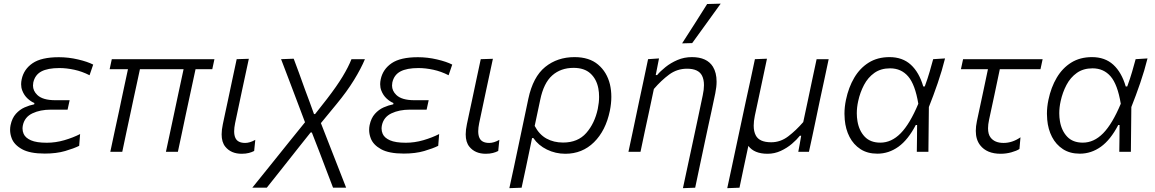

<svg xmlns="http://www.w3.org/2000/svg" viewBox="-20 -812 6179 1027"><path d="M219.5 9.5Q140 9.5 97.8 -14Q55.5 -37.5 42.5 -72.5Q34 -95 34 -117.5Q34 -130 36.5 -142.5Q44.5 -180.5 65 -203.2Q85.5 -226 111.5 -237.5Q137.5 -249 163 -254L164 -261Q146 -268 127.5 -285Q109 -302 99 -328Q93 -343.5 93 -361.5Q93 -374 96 -388Q107.5 -442 154.5 -474Q201.5 -506 295 -506Q346.5 -506 397.5 -494Q448.5 -482 478.5 -466.5L459 -409.5Q419 -430 377.2 -439Q335.5 -448 298 -448Q235.5 -448 201.2 -429.8Q167 -411.5 158 -370.5Q156.5 -362.5 156.5 -354.5Q156.5 -326 179.5 -304Q208.5 -276 276 -276H352.5L341.5 -225.5H252Q195 -225.5 153.5 -205.8Q112 -186 102.5 -142.5Q100.5 -133 100.5 -124.5Q100.5 -109.5 106.5 -96Q116 -74.5 145.5 -61.5Q175 -48.5 230.5 -48.5Q277.5 -48.5 324.5 -62.2Q371.5 -76 408.5 -95L403.5 -32Q375.5 -18 328.5 -4.2Q281.5 9.5 219.5 9.5Z M570 0Q581.5 -55 593 -108Q604.5 -161 617.5 -221L627.5 -269Q638 -318.5 647 -360.5Q656 -402.5 664.5 -442H566.5L578 -495.5H1127L1115.5 -442H1026L972.5 -193.5Q963 -147.5 952.5 -98.5Q942 -49.5 931.5 0H867.5Q875.5 -37 886.5 -88.5Q897.5 -140 909 -194Q920.5 -248 933 -307Q945.5 -365.5 962 -442H728.5Q720.5 -404.5 712.2 -366Q704 -327.5 694.5 -284.5L680.5 -218.5Q668 -161.5 656.8 -108.2Q645.5 -55 634 0Z M1273 10.5Q1215.5 10.5 1185 -27.5Q1165.5 -51.5 1165.5 -93.5Q1165.5 -117.5 1172 -148Q1180 -186.5 1186 -214Q1192 -241.5 1198.5 -272Q1212 -335.5 1223 -388Q1234 -440 1246 -495.5L1311 -497.5Q1291.5 -407 1275 -330Q1258.5 -253 1247.5 -200L1237.5 -153Q1232.5 -128.5 1232.5 -110Q1232.5 -88.5 1239 -74.5Q1251 -47.5 1291.5 -47.5Q1316.5 -47.5 1345.5 -64L1339.5 -4.5Q1327.5 2 1311 6.2Q1294.5 10.5 1273 10.5Z M1329.5 192Q1364.5 148.5 1417 83.5Q1469.5 18.5 1531 -58.5L1611.5 -158L1574.5 -256Q1552 -315.5 1529 -376.2Q1506 -437 1483.5 -495.5L1551 -498Q1563.5 -465 1579.5 -421.5Q1595 -378 1610.2 -336.2Q1625.5 -294.5 1636 -267L1659.5 -202H1665.5L1729.5 -283.5Q1781.5 -351 1812.8 -402.8Q1844 -454.5 1860 -495.5H1932Q1911.5 -446 1873.5 -384Q1835.5 -322 1780 -255L1696.5 -153.5L1750 -16.5Q1778 55 1796 101Q1814 147 1831.5 192H1761.5Q1744 146 1726.5 100.5Q1709 54.5 1691 7L1648 -103.5H1641.5L1580.5 -27Q1522.5 46.5 1480.5 99.5Q1438.5 152.5 1407 192Z M2140 9.5Q2060.5 9.5 2018.2 -14Q1976 -37.5 1963 -72.5Q1954.5 -95 1954.5 -117.5Q1954.5 -130 1957 -142.5Q1965 -180.5 1985.5 -203.2Q2006 -226 2032 -237.5Q2058 -249 2083.5 -254L2084.5 -261Q2066.5 -268 2048 -285Q2029.5 -302 2019.5 -328Q2013.5 -343.5 2013.5 -361.5Q2013.5 -374 2016.5 -388Q2028 -442 2075 -474Q2122 -506 2215.5 -506Q2267 -506 2318 -494Q2369 -482 2399 -466.5L2379.5 -409.5Q2339.5 -430 2297.8 -439Q2256 -448 2218.5 -448Q2156 -448 2121.8 -429.8Q2087.5 -411.5 2078.5 -370.5Q2077 -362.5 2077 -354.5Q2077 -326 2100 -304Q2129 -276 2196.5 -276H2273L2262 -225.5H2172.5Q2115.5 -225.5 2074 -205.8Q2032.5 -186 2023 -142.5Q2021 -133 2021 -124.5Q2021 -109.5 2027 -96Q2036.5 -74.5 2066 -61.5Q2095.5 -48.5 2151 -48.5Q2198 -48.5 2245 -62.2Q2292 -76 2329 -95L2324 -32Q2296 -18 2249 -4.2Q2202 9.5 2140 9.5Z M2578.5 10.5Q2521 10.5 2490.5 -27.5Q2471 -51.5 2471 -93.5Q2471 -117.5 2477.5 -148Q2485.5 -186.5 2491.5 -214Q2497.5 -241.5 2504 -272Q2517.5 -335.5 2528.5 -388Q2539.5 -440 2551.5 -495.5L2616.5 -497.5Q2597 -407 2580.5 -330Q2564 -253 2553 -200L2543 -153Q2538 -128.5 2538 -110Q2538 -88.5 2544.5 -74.5Q2556.5 -47.5 2597 -47.5Q2622 -47.5 2651 -64L2645 -4.5Q2633 2 2616.5 6.2Q2600 10.5 2578.5 10.5Z M2704.5 194.5Q2716.5 139.5 2728 86.5Q2739 33.5 2752 -27L2806 -283.5Q2831 -401 2896.2 -453.8Q2961.5 -506.5 3053 -506.5Q3132 -506.5 3179.2 -466.5Q3226.5 -426.5 3242.5 -361Q3250 -329 3250 -294Q3250 -258 3242 -219Q3220 -113 3157.2 -51.2Q3094.5 10.5 3004 10.5Q2951.5 10.5 2905.5 -12Q2859.5 -34.5 2833 -73.5H2826L2816 -25Q2803.5 33.5 2793 85Q2782 136.5 2770 192ZM2992 -49.5Q3071 -49.5 3116 -100.8Q3161 -152 3177.5 -229.5Q3184.5 -263.5 3184.5 -294.5Q3184.5 -317.5 3180.5 -339Q3171 -389 3138.2 -419Q3105.5 -449 3048 -449Q2979.5 -449 2933.8 -408.5Q2888 -368 2869.5 -277.5L2840 -138.5Q2864.5 -92 2903.2 -70.8Q2942 -49.5 2992 -49.5Z M3633 194.5Q3644 144 3657.5 80Q3671 16 3686.5 -55Q3699.5 -116 3713 -179Q3726 -241.5 3739 -302.5Q3745.5 -332.5 3745.5 -356.5Q3745.5 -387 3735 -407.5Q3716 -444.5 3655 -444.5Q3601.5 -444.5 3559 -413Q3516.5 -381.5 3477.5 -336L3452.5 -218Q3439.5 -158 3428.5 -106.8Q3417.5 -55.5 3406 0H3341.5Q3353.5 -56 3364.5 -107.5Q3375.5 -159 3388 -219.5L3398.5 -269.5Q3408.5 -316.5 3421 -374.5Q3433 -432.5 3446.5 -495.5L3505 -499.5L3487.5 -410.5H3495Q3512 -431 3539.8 -453.2Q3567.5 -475.5 3603.5 -491Q3639.5 -506.5 3681 -506.5Q3761.5 -506.5 3793.5 -455Q3813 -423 3813 -375.5Q3813 -347 3806 -313Q3795 -261 3785.8 -217.5Q3776.5 -174 3769 -140.5L3751 -56.5Q3737.5 7 3724.5 68.5Q3711.5 130 3698.5 192ZM3628.5 -580Q3663 -633.5 3696.5 -686Q3729.5 -738.5 3762.5 -790.5L3835 -792.5Q3796.5 -739 3758.5 -686.5L3682.5 -581.5Z M3870 194.5Q3882 139.5 3893.2 86.8Q3904.5 34 3917.5 -27.5L3969.5 -271Q3983.5 -334.5 3995 -387.5Q4006 -440.5 4018 -495.5L4082.5 -498Q4071 -443 4059.5 -389.5Q4048 -335.5 4035.5 -276.5L4017.5 -192.5Q4011.5 -163.5 4011.5 -140Q4011.5 -109 4022.5 -88Q4041.5 -51 4105 -51Q4154.5 -51 4196 -82.5Q4237.5 -114 4276.5 -159L4301.5 -276Q4314 -335.5 4325 -387.8Q4336 -440 4348 -495.5H4412.5Q4400.5 -439.5 4389.5 -387Q4378 -334 4364.5 -271L4339.5 -151.5Q4332.5 -119 4324.5 -80.5L4307 0H4250L4258 -43Q4261.5 -64 4265.5 -86H4258.5Q4242 -65 4216 -42.8Q4190 -20.5 4156.5 -5Q4123 10.5 4085.5 10.5Q4014.5 10.5 3983 -31.5L3981.5 -25Q3969 33.5 3958 84.8Q3947 136 3935.5 192Z M4673 10Q4620 10 4582.8 -14.2Q4545.5 -38.5 4524.2 -79.5Q4503 -120.5 4498.5 -172Q4497 -187.5 4497 -203.5Q4497 -240 4505 -278Q4519 -345 4549.5 -396.5Q4580 -448 4627 -477.2Q4674 -506.5 4738 -506.5Q4807.5 -506.5 4852 -465.8Q4896.5 -425 4918.5 -349.5H4926.5Q4942.5 -393 4952.8 -428.8Q4963 -464.5 4971.5 -495.5L5035 -499.5Q5019 -435 4996 -368Q4973 -301 4948.5 -239.5Q4947 -119.5 4946 0H4884Q4884.5 -37 4885 -73Q4885 -109 4885.5 -143.5H4878.5Q4837.5 -64.5 4785.8 -27.2Q4734 10 4673 10ZM4689 -49Q4748.5 -49 4797.8 -99.2Q4847 -149.5 4892 -257Q4875 -360 4837.8 -403.2Q4800.5 -446.5 4741 -446.5Q4691.5 -446.5 4657 -422Q4622.5 -397.5 4601.5 -357.5Q4580.5 -317.5 4570.5 -271.5Q4563 -238 4563 -206Q4563 -184.5 4566.5 -164Q4575 -113 4605.2 -81Q4635.5 -49 4689 -49Z M5332.5 10.5Q5258.5 10.5 5223 -35Q5199.5 -65 5199.5 -112Q5199.5 -136 5205.5 -164.5Q5222.5 -244.5 5237.5 -314Q5252.5 -383.5 5264.5 -442H5120L5131.5 -495.5H5557L5545.5 -442H5328Q5313.5 -374 5299.5 -306.5L5270.5 -171.5Q5265 -146 5265 -126Q5265 -94 5278.5 -76.5Q5300.5 -47.5 5348 -47.5Q5395 -47.5 5438.5 -77.5L5433 -15Q5417.5 -5 5389.5 2.8Q5361.5 10.5 5332.5 10.5Z M5756 10Q5703 10 5665.8 -14.2Q5628.5 -38.5 5607.2 -79.5Q5586 -120.5 5581.5 -172Q5580 -187.5 5580 -203.5Q5580 -240 5588 -278Q5602 -345 5632.5 -396.5Q5663 -448 5710 -477.2Q5757 -506.5 5821 -506.5Q5890.5 -506.5 5935 -465.8Q5979.5 -425 6001.5 -349.5H6009.5Q6025.5 -393 6035.8 -428.8Q6046 -464.5 6054.5 -495.5L6118 -499.5Q6102 -435 6079 -368Q6056 -301 6031.5 -239.5Q6030 -119.5 6029 0H5967Q5967.5 -37 5968 -73Q5968 -109 5968.5 -143.5H5961.5Q5920.5 -64.5 5868.8 -27.2Q5817 10 5756 10ZM5772 -49Q5831.5 -49 5880.8 -99.2Q5930 -149.5 5975 -257Q5958 -360 5920.8 -403.2Q5883.5 -446.5 5824 -446.5Q5774.5 -446.5 5740 -422Q5705.5 -397.5 5684.5 -357.5Q5663.5 -317.5 5653.5 -271.5Q5646 -238 5646 -206Q5646 -184.5 5649.5 -164Q5658 -113 5688.2 -81Q5718.5 -49 5772 -49Z"/></svg>

Font: Heraclito Light
Style: Italic
Weight: 300
Italic angle: -12°
Designer: Kostas Bartsokas (font) & Cristiano Sobral (main changes)
Foundry: Kostas Bartsokas (font) & Cristiano Sobral (main changes)
Version: Version 1.00;July 8, 2020;FontCreator 13.0.0.2655 64-bit